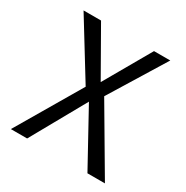

<svg xmlns="http://www.w3.org/2000/svg" viewBox="-159 -820 919 951"><g transform="rotate(30 300.0 -344.5)"><path d="M149 -689 300 -424 452 -689H545L350 -372L569 0H469L298 -311L124 0H31L247 -367L49 -689Z"/></g></svg>

Font: Fira Mono
Style: Regular
Weight: 400
Designer: Carrois Corporate & Edenspiekermann AG
Foundry: Carrois Corporate GbR & Edenspiekermann AG
Version: Version 3.206